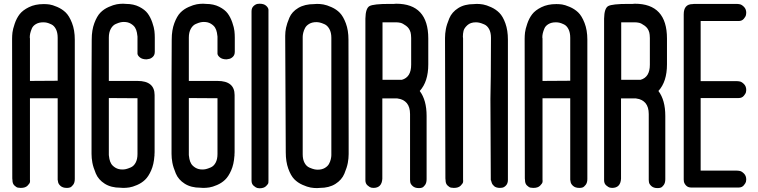

<svg xmlns="http://www.w3.org/2000/svg" viewBox="-20 -815 4076 1032"><path d="M290 -381V-612Q290 -640 280.5 -658.5Q271 -677 256 -684Q241 -691 232 -693Q223 -695 214 -695H212Q189 -695 173 -685.5Q157 -676 151 -661.5Q145 -647 142.5 -636Q140 -625 140 -614L141 -608V-380ZM214 -793H218Q231 -793 246 -791Q261 -789 287 -778Q313 -767 332.5 -748.5Q352 -730 367 -691.5Q382 -653 382 -602V147Q382 167 373 178.5Q364 190 356.5 192.5Q349 195 341 195H339Q317 195 305 184Q293 173 292 162L290 151V-287H141V151Q142 156 141 163.5Q140 171 128 183Q116 195 92 195H91Q84 195 76 193.5Q68 192 57.5 182Q47 172 47 154L46 144L45 -600V-607Q45 -623 47 -640.5Q49 -658 59 -687.5Q69 -717 85.5 -738.5Q102 -760 135.5 -776.5Q169 -793 214 -793Z M719 -287 565 -288V9Q565 13 565 18.5Q565 24 568 39Q571 54 578 65.5Q585 77 600.5 86.5Q616 96 638 96H639Q647 96 656.5 94Q666 92 682.5 85Q699 78 709 59.5Q719 41 719 13ZM719 -536V-550V-609Q719 -613 719 -618.5Q719 -624 716 -639.5Q713 -655 706 -666.5Q699 -678 683.5 -687.5Q668 -697 646 -697H645Q637 -697 627.5 -695Q618 -693 602 -686Q586 -679 575.5 -660Q565 -641 565 -613V-397V-380H693H715H717H719Q811 -380 811 -304V-301V3Q811 6 810.5 12.5Q810 19 810 22H811V23H810Q807 68 792.5 101Q778 134 759.5 151.5Q741 169 716.5 179.5Q692 190 675 192.5Q658 195 642 195L627 194Q577 194 543 172.5Q509 151 495 117.5Q481 84 476.5 59.5Q472 35 472 12V1V-392V-393L473 -603Q473 -653 487 -690.5Q501 -728 519.5 -747Q538 -766 564 -777.5Q590 -789 607.5 -792Q625 -795 642 -795L657 -794Q698 -794 728.5 -778.5Q759 -763 774 -742.5Q789 -722 798.5 -694.5Q808 -667 810 -648.5Q812 -630 812 -613V-601V-537Q812 -519 801 -509Q790 -499 779 -498L768 -496Q745 -496 732.5 -506Q720 -516 719 -526Z M1149 -287 995 -288V9Q995 13 995 18.5Q995 24 998 39Q1001 54 1008 65.5Q1015 77 1030.5 86.5Q1046 96 1068 96H1069Q1077 96 1086.5 94Q1096 92 1112.5 85Q1129 78 1139 59.5Q1149 41 1149 13ZM1149 -536V-550V-609Q1149 -613 1149 -618.5Q1149 -624 1146 -639.5Q1143 -655 1136 -666.5Q1129 -678 1113.5 -687.5Q1098 -697 1076 -697H1075Q1067 -697 1057.5 -695Q1048 -693 1032 -686Q1016 -679 1005.5 -660Q995 -641 995 -613V-397V-380H1123H1145H1147H1149Q1241 -380 1241 -304V-301V3Q1241 6 1240.5 12.5Q1240 19 1240 22H1241V23H1240Q1237 68 1222.5 101Q1208 134 1189.5 151.5Q1171 169 1146.5 179.5Q1122 190 1105 192.5Q1088 195 1072 195L1057 194Q1007 194 973 172.5Q939 151 925 117.5Q911 84 906.5 59.5Q902 35 902 12V1V-392V-393L903 -603Q903 -653 917 -690.5Q931 -728 949.5 -747Q968 -766 994 -777.5Q1020 -789 1037.5 -792Q1055 -795 1072 -795L1087 -794Q1128 -794 1158.5 -778.5Q1189 -763 1204 -742.5Q1219 -722 1228.5 -694.5Q1238 -667 1240 -648.5Q1242 -630 1242 -613V-601V-537Q1242 -519 1231 -509Q1220 -499 1209 -498L1198 -496Q1175 -496 1162.5 -506Q1150 -516 1149 -526Z M1332 -693V-707V-719V-754Q1332 -772 1342.5 -782Q1353 -792 1364 -794L1375 -795Q1398 -795 1410 -784.5Q1422 -774 1423 -763V-752V-719V-698V-693V-652V54V95V99V121V155Q1423 160 1422.5 167Q1422 174 1410 185.5Q1398 197 1375 197Q1370 197 1363 195.5Q1356 194 1344 184Q1332 174 1332 156V121Z M1513 -614V-623Q1513 -644 1517.5 -666Q1522 -688 1535.5 -720Q1549 -752 1583.5 -772.5Q1618 -793 1669 -793Q1675 -794 1684 -794Q1701 -794 1718.5 -791Q1736 -788 1762 -776.5Q1788 -765 1806.5 -746Q1825 -727 1839 -689.5Q1853 -652 1853 -602L1854 -75V2V13Q1854 36 1849.5 60.5Q1845 85 1831 118.5Q1817 152 1783 173.5Q1749 195 1699 195Q1693 196 1684 196Q1667 196 1649.5 193Q1632 190 1606 178.5Q1580 167 1561.5 148Q1543 129 1529.5 91.5Q1516 54 1516 4ZM1688 97Q1710 97 1725.5 88Q1741 79 1748 66.5Q1755 54 1758 41Q1761 28 1761 19V10V-75V-612Q1761 -640 1750.5 -659Q1740 -678 1724 -685Q1708 -692 1698.5 -694Q1689 -696 1681 -696H1680Q1658 -696 1642.5 -687Q1627 -678 1620 -665Q1613 -652 1610 -639Q1607 -626 1607 -617V-608V-202V14Q1607 42 1617 60.5Q1627 79 1643.5 86Q1660 93 1669.5 95Q1679 97 1687 97Z M2140 -386Q2190 -400 2190 -467V-472V-611Q2190 -623 2189 -628Q2189 -630 2188 -634Q2187 -638 2187 -640Q2181 -663 2162.5 -676.5Q2144 -690 2132 -692.5Q2120 -695 2110 -695H2109H2036V-614V-386H2094ZM2098 -794Q2100 -794 2103.5 -794.5Q2107 -795 2109 -795Q2282 -795 2282 -608V-602V-601V-602V-601V-480V-469Q2282 -376 2236 -326Q2273 -277 2273 -192V148Q2273 168 2264.5 179.5Q2256 191 2248.5 193.5Q2241 196 2233 196H2231Q2210 196 2198 185Q2186 174 2185 163L2184 152V-202Q2184 -277 2115 -286H2035V146Q2032 195 1987 195Q1982 195 1975 193.5Q1968 192 1956 182Q1944 172 1944 154V144V-182V-460V-472V-460V-472V-565V-659V-663V-715Q1945 -771 1966.5 -782.5Q1988 -794 2073 -794Z M2616 -284 2618 -405 2619 -612Q2619 -640 2609 -658.5Q2599 -677 2582.5 -684Q2566 -691 2556.5 -693Q2547 -695 2539 -695H2537Q2509 -695 2492 -679.5Q2475 -664 2471.5 -649Q2468 -634 2468 -618L2469 -608V-405V-256V151Q2470 156 2469 163.5Q2468 171 2456 183Q2444 195 2420 195H2419Q2412 195 2404 193.5Q2396 192 2385.5 182Q2375 172 2375 154L2374 144L2372 -600V-611Q2372 -634 2376.5 -658.5Q2381 -683 2395 -716.5Q2409 -750 2443 -771.5Q2477 -793 2527 -793Q2533 -794 2542 -794Q2559 -794 2576.5 -791Q2594 -788 2619.5 -776.5Q2645 -765 2664 -746Q2683 -727 2696.5 -689.5Q2710 -652 2710 -602V152Q2710 171 2699.5 182Q2689 193 2678 194L2667 195Q2657 195 2649 192.5Q2641 190 2636.5 186Q2632 182 2628.5 177.5Q2625 173 2623.5 168.5Q2622 164 2621 160.5Q2620 157 2619.5 155Q2619 153 2618 154Z M3045 -381V-612Q3045 -640 3035.5 -658.5Q3026 -677 3011 -684Q2996 -691 2987 -693Q2978 -695 2969 -695H2967Q2944 -695 2928 -685.5Q2912 -676 2906 -661.5Q2900 -647 2897.5 -636Q2895 -625 2895 -614L2896 -608V-380ZM2969 -793H2973Q2986 -793 3001 -791Q3016 -789 3042 -778Q3068 -767 3087.5 -748.5Q3107 -730 3122 -691.5Q3137 -653 3137 -602V147Q3137 167 3128 178.5Q3119 190 3111.5 192.5Q3104 195 3096 195H3094Q3072 195 3060 184Q3048 173 3047 162L3045 151V-287H2896V151Q2897 156 2896 163.5Q2895 171 2883 183Q2871 195 2847 195H2846Q2839 195 2831 193.5Q2823 192 2812.5 182Q2802 172 2802 154L2801 144L2800 -600V-607Q2800 -623 2802 -640.5Q2804 -658 2814 -687.5Q2824 -717 2840.5 -738.5Q2857 -760 2890.5 -776.5Q2924 -793 2969 -793Z M3423 -386Q3473 -400 3473 -467V-472V-611Q3473 -623 3472 -628Q3472 -630 3471 -634Q3470 -638 3470 -640Q3464 -663 3445.5 -676.5Q3427 -690 3415 -692.5Q3403 -695 3393 -695H3392H3319V-614V-386H3377ZM3381 -794Q3383 -794 3386.5 -794.5Q3390 -795 3392 -795Q3565 -795 3565 -608V-602V-601V-602V-601V-480V-469Q3565 -376 3519 -326Q3556 -277 3556 -192V148Q3556 168 3547.5 179.5Q3539 191 3531.5 193.5Q3524 196 3516 196H3514Q3493 196 3481 185Q3469 174 3468 163L3467 152V-202Q3467 -277 3398 -286H3318V146Q3315 195 3270 195Q3265 195 3258 193.5Q3251 192 3239 182Q3227 172 3227 154V144V-182V-460V-472V-460V-472V-565V-659V-663V-715Q3228 -771 3249.5 -782.5Q3271 -794 3356 -794Z M3991 -331Q3991 -326 3989.5 -319Q3988 -312 3978 -300Q3968 -288 3950 -288H3916H3907H3757H3746V91V102H3753H3889H3894H3901H3936H3938Q3947 102 3957 104Q3967 106 3979 118Q3991 130 3991 150Q3991 155 3989.5 162Q3988 169 3978 181Q3968 193 3950 193H3916H3907H3757H3743H3731H3704H3703H3700H3696Q3678 193 3668 182.5Q3658 172 3656 161L3655 150V148V138V117V96V91V51V-650V-691V-696V-703V-738Q3655 -793 3703 -793L3711 -794H3731H3753H3889H3894H3901H3936H3938Q3947 -794 3957 -792Q3967 -790 3979 -778Q3991 -766 3991 -746Q3991 -741 3989.5 -733.5Q3988 -726 3978 -714Q3968 -702 3950 -702H3916H3907H3757H3746V-379H3753H3889H3894H3901H3936H3938Q3947 -379 3957 -377Q3967 -375 3979 -363Q3991 -351 3991 -331ZM3731 -794H3753Z"/></svg>

Font: Soda Fountain
Style: Regular
Weight: 400
Version: Version 1.0